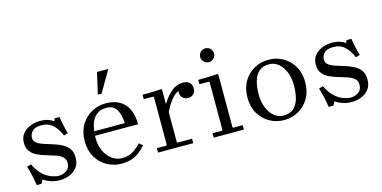

<svg xmlns="http://www.w3.org/2000/svg" viewBox="-71 -1093 2934 1476"><g transform="rotate(-15 1395.5 -355.0)"><path d="M133 -361Q133 -334 153.5 -318.5Q174 -303 206.5 -292.5Q239 -282 275.5 -271Q312 -260 344.5 -243.5Q377 -227 397.5 -199.5Q418 -172 418 -127Q418 -77 392.5 -46.5Q367 -16 330.5 -3Q294 10 260 10Q219 10 186.5 -1Q154 -12 128 -30L113 0H75Q69 -39 60.5 -77.5Q52 -116 40 -155L73 -165Q100 -109 134 -78.5Q168 -48 201 -36.5Q234 -25 258 -25Q293 -25 320.5 -44.5Q348 -64 348 -104Q348 -135 327.5 -152.5Q307 -170 274.5 -181Q242 -192 205.5 -202.5Q169 -213 136.5 -228Q104 -243 83.5 -269.5Q63 -296 63 -339Q63 -383 87 -412Q111 -441 148.5 -455.5Q186 -470 228 -470Q260 -470 287 -461.5Q314 -453 331 -439L341 -460H379Q384 -426 391.5 -392Q399 -358 409 -324L376 -314Q354 -368 318.5 -401.5Q283 -435 227 -435Q175 -435 154 -411.5Q133 -388 133 -361Z M763 -30Q816 -30 852.5 -54Q889 -78 916 -107L943 -84Q922 -59 895.5 -37.5Q869 -16 833.5 -3Q798 10 748 10Q687 10 634.5 -19Q582 -48 550 -102Q518 -156 518 -230Q518 -304 550 -358Q582 -412 634.5 -441Q687 -470 748 -470Q810 -470 854.5 -446Q899 -422 923.5 -373Q948 -324 948 -250H598V-285H852Q848 -357 823.5 -396Q799 -435 743 -435Q694 -435 663.5 -409Q633 -383 619 -336.5Q605 -290 605 -230Q605 -171 627 -126Q649 -81 685 -55.5Q721 -30 763 -30ZM708 -550 747 -720H837L738 -550Z M1200 -350Q1229 -401 1271.5 -436Q1314 -471 1363 -470Q1388 -470 1403.5 -461Q1419 -452 1426 -437.5Q1433 -423 1433 -405Q1433 -379 1416 -362Q1399 -345 1373 -345Q1347 -345 1330 -362Q1313 -379 1313 -405Q1313 -414 1319 -429Q1325 -444 1332 -451L1331 -425Q1312 -419 1292 -405Q1272 -391 1249.5 -362Q1227 -333 1200 -280ZM1200 -40 1205 -35H1320V0H1040V-35H1115L1120 -40V-420L1115 -425H1040V-460Q1066 -460 1090.5 -460.5Q1115 -461 1139.5 -462Q1164 -463 1190 -465L1195 -460V-350H1200Z M1483 0V-35H1558L1563 -40V-420L1558 -425H1483V-460Q1509 -460 1534.5 -460.5Q1560 -461 1586 -462Q1612 -463 1638 -465L1643 -460V-40L1648 -35H1723V0ZM1598 -570Q1576 -570 1559.5 -586.5Q1543 -603 1543 -625Q1543 -648 1559.5 -664Q1576 -680 1598 -680Q1621 -680 1637 -664Q1653 -648 1653 -625Q1653 -603 1637 -586.5Q1621 -570 1598 -570Z M2043 -470Q2105 -470 2157 -441Q2209 -412 2241 -358Q2273 -304 2273 -230Q2273 -156 2241 -102Q2209 -48 2157 -19Q2105 10 2043 10Q1982 10 1929.5 -19Q1877 -48 1845 -102Q1813 -156 1813 -230Q1813 -304 1845 -358Q1877 -412 1929.5 -441Q1982 -470 2043 -470ZM2048 -25Q2098 -25 2127.5 -51.5Q2157 -78 2170 -124Q2183 -170 2183 -230Q2183 -289 2164 -335.5Q2145 -382 2112.5 -408.5Q2080 -435 2038 -435Q1989 -435 1959 -409Q1929 -383 1916 -336.5Q1903 -290 1903 -230Q1903 -171 1922 -124.5Q1941 -78 1973.5 -51.5Q2006 -25 2048 -25Z M2456 -361Q2456 -334 2476.5 -318.5Q2497 -303 2529.5 -292.5Q2562 -282 2598.5 -271Q2635 -260 2667.5 -243.5Q2700 -227 2720.5 -199.5Q2741 -172 2741 -127Q2741 -77 2715.5 -46.5Q2690 -16 2653.5 -3Q2617 10 2583 10Q2542 10 2509.5 -1Q2477 -12 2451 -30L2436 0H2398Q2392 -39 2383.5 -77.5Q2375 -116 2363 -155L2396 -165Q2423 -109 2457 -78.5Q2491 -48 2524 -36.5Q2557 -25 2581 -25Q2616 -25 2643.5 -44.5Q2671 -64 2671 -104Q2671 -135 2650.5 -152.5Q2630 -170 2597.5 -181Q2565 -192 2528.5 -202.5Q2492 -213 2459.5 -228Q2427 -243 2406.5 -269.5Q2386 -296 2386 -339Q2386 -383 2410 -412Q2434 -441 2471.5 -455.5Q2509 -470 2551 -470Q2583 -470 2610 -461.5Q2637 -453 2654 -439L2664 -460H2702Q2707 -426 2714.5 -392Q2722 -358 2732 -324L2699 -314Q2677 -368 2641.5 -401.5Q2606 -435 2550 -435Q2498 -435 2477 -411.5Q2456 -388 2456 -361Z"/></g></svg>

Font: Brygada 1918
Style: Regular
Weight: 400
Designer: Mateusz Machalski | Borys Kosmynka | Przemek Hoffer
Foundry: NIEPODLEGLA 2018
Version: Version 3.006